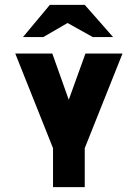

<svg xmlns="http://www.w3.org/2000/svg" viewBox="-20 -770 571 793"><path d="M333 -549H486L330 -158V3H199V-158L43 -549H196L264 -358ZM186 -750H330L447 -617H363L259 -675L159 -617H75Z"/></svg>

Font: PostBus
Style: Regular
Weight: 400
Designer: Peter Wiegel
Version: Version 1.001